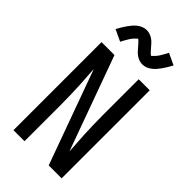

<svg xmlns="http://www.w3.org/2000/svg" viewBox="-292 -1053 1133 1133"><g transform="rotate(45 274.0 -487.0)"><path d="M73 0V-735H181L395 -145Q395 -150 394.5 -155Q394 -160 394 -165L387 -276Q385 -317 384 -358.5Q383 -400 383 -441V-735H475V0H367L153 -590Q153 -585 153.5 -580Q154 -575 154 -570L161 -459Q163 -418 164 -376.5Q165 -335 165 -294V0ZM336 -812Q326 -812 316 -814.5Q306 -817 297 -821.5Q288 -826 280 -832Q272 -838 265 -845.5Q258 -853 252.5 -859.5Q247 -866 239 -875Q231 -884 225 -890.5Q219 -897 212 -902Q209 -900 203 -894.5Q197 -889 194 -885.5Q191 -882 187.5 -878Q184 -874 180.5 -869Q177 -864 173.5 -858Q170 -852 166 -845Q162 -838 157.5 -830.5Q153 -823 149 -814L77 -848Q87 -866 96 -881Q105 -896 114 -908.5Q123 -921 132 -931.5Q141 -942 153.5 -952Q166 -962 181 -968Q196 -974 212 -974Q222 -974 232 -971.5Q242 -969 251 -964.5Q260 -960 268 -954Q276 -948 283 -940.5Q290 -933 295.5 -926.5Q301 -920 309 -911Q317 -902 322.5 -896Q328 -890 336 -884Q339 -886 345 -891.5Q351 -897 354 -900.5Q357 -904 360.5 -908Q364 -912 367.5 -917Q371 -922 374.5 -928Q378 -934 382 -941Q386 -948 390.5 -955.5Q395 -963 399 -972L471 -938Q461 -920 452 -905Q443 -890 434 -877.5Q425 -865 416 -854.5Q407 -844 394.5 -834Q382 -824 367 -818Q352 -812 336 -812Z"/></g></svg>

Font: Iosevka Semi-Condensed Medium
Style: Regular
Weight: 500
Monospace: yes
Designer: Belleve Invis
Foundry: Belleve Invis
Version: Version 27.3.5